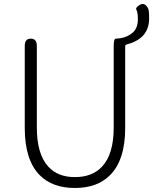

<svg xmlns="http://www.w3.org/2000/svg" viewBox="-20 -921 761 954"><path d="M178 -50Q103 -125 103 -285V-693Q103 -729 133 -729Q163 -729 163 -693V-288Q163 -155 220 -93Q267 -41 352.5 -41Q438 -41 487 -93Q545 -155 545 -288V-693Q545 -729 556 -729Q561 -729 578 -731Q615 -737 640 -759.5Q665 -782 665 -825Q665 -860 658 -871.5Q651 -883 675 -897Q699 -911 716 -879Q721 -870 721 -829Q721 -729 609 -700Q602 -698 602 -691V-285Q602 -125 526 -50Q463 13 352 13Q241 13 178 -50Z"/></svg>

Font: Resource Han Rounded JP Light
Style: Regular
Weight: 300
Designer: Cyano Hao (round all glyphs); Ryoko NISHIZUKA 西塚涼子 (kana, bopomofo & ideographs); Paul D. Hunt (Latin, Greek & Cyrillic)
Foundry: Cyano Hao
Version: 0.990